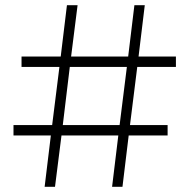

<svg xmlns="http://www.w3.org/2000/svg" viewBox="-20 -720 730 740"><path d="M412 0H452L476 -198H626V-238H481L509 -462H658V-502H514L538 -700H498L474 -502H254L279 -700H238L214 -502H63V-462H209L181 -238H32V-198H176L152 0H192L217 -198H436ZM222 -238 249 -462H469L441 -238Z"/></svg>

Font: Chess Sans Light
Style: Regular
Weight: 300
Designer: Wolf Bōese
Foundry: Wolf Bōese
Version: Version 7.223;Glyphs 3.3 (3306)